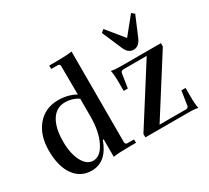

<svg xmlns="http://www.w3.org/2000/svg" viewBox="-135 -891 1220 1123"><g transform="rotate(-30 475.5 -330.0)"><path d="M853 -672 872 -656 817 -526Q797 -478 760 -478Q721 -478 703 -526L647 -656L666 -672L760 -557ZM195 12Q120 12 77 -48.5Q34 -109 34 -215Q34 -318 87 -381Q140 -444 228 -444Q293 -444 345 -415L344 -606Q344 -622 329 -622H285V-645H333Q403 -645 439 -651V-39Q439 -23 455 -23H498L499 0H451Q383 0 345 6V-112H339Q295 12 195 12ZM917 6Q900 0 840 0H562V-23L807 -409H649Q634 -409 631 -395L616 -299H588V-349Q588 -415 581 -438Q599 -432 659 -432H916V-409L671 -23H849Q864 -23 867 -37L882 -133H910V-82Q910 -17 917 6ZM231 -34Q280 -34 312.5 -100.5Q345 -167 345 -267V-387Q305 -413 257 -413Q198 -413 165.5 -362Q133 -311 133 -219Q133 -137 160.5 -85.5Q188 -34 231 -34Z"/></g></svg>

Font: Arapey
Style: Regular
Weight: 400
Designer: Eduardo Rodriguez Tunni
Foundry: Eduardo Rodriguez Tunni
Version: Version 4.000